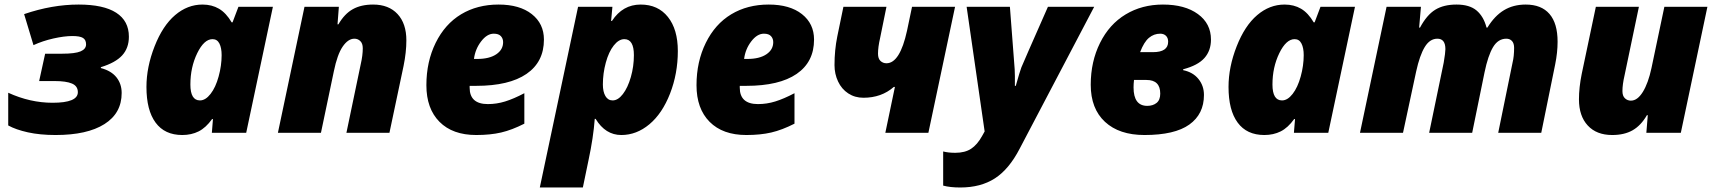

<svg xmlns="http://www.w3.org/2000/svg" viewBox="-20 -583 7528 843"><path d="M252.9 -347.2Q309.6 -347.2 333.7 -357.4Q357.9 -367.7 357.9 -388.2Q357.9 -408.2 344.2 -416.5Q330.6 -424.8 297.9 -424.8Q262.2 -424.8 214.6 -414.1Q167 -403.3 127 -384.8L85.9 -521Q208.5 -563 325.2 -563Q434.6 -563 490.2 -527.1Q545.9 -491.2 545.9 -421.9Q545.9 -372.1 516.4 -339.8Q486.8 -307.6 422.9 -288.1V-284.2Q468.8 -272 491.5 -243.2Q514.2 -214.4 514.2 -174.8Q514.2 -85.9 438.5 -38.1Q362.8 9.8 224.1 9.8Q155.3 9.8 102.3 -2Q49.3 -13.7 16.1 -32.2V-175.8Q112.3 -131.8 210.9 -131.8Q321.8 -131.8 321.8 -178.2Q321.8 -205.1 296.1 -216.1Q270.5 -227.1 220.2 -227.1H151.9L178.2 -347.2Z M857.9 -142.1Q882.3 -142.1 904.5 -170.7Q926.8 -199.2 939.9 -247.1Q953.1 -294.9 953.1 -340.8Q953.1 -372.6 943.4 -391.8Q933.6 -411.1 913.1 -411.1Q876 -411.1 845.9 -349.4Q815.9 -287.6 815.9 -211.9Q815.9 -142.1 857.9 -142.1ZM1061 0H910.2L915 -60.1H911.1Q883.8 -22 852.1 -6.1Q820.3 9.8 780.3 9.8Q703.1 9.8 663.1 -44.7Q623 -99.1 623 -201.2Q623 -288.6 658.7 -379.4Q694.3 -470.2 748.8 -516.6Q803.2 -563 869.1 -563Q910.2 -563 941.4 -544.7Q972.7 -526.4 997.1 -484.9H1001L1026.9 -553.2H1178.2Z M1572.8 -371.1Q1572.8 -392.1 1562 -402.6Q1551.3 -413.1 1536.1 -413.1Q1508.3 -413.1 1484.6 -378.4Q1460.9 -343.8 1445.8 -270L1389.2 0H1200.2L1316.9 -553.2H1467.8L1461.9 -476.1H1465.8Q1492.7 -522.5 1529.1 -542.7Q1565.4 -563 1618.2 -563Q1687 -563 1725.6 -521.2Q1764.2 -479.5 1764.2 -405.8Q1764.2 -354 1752 -293.9L1689.9 0H1501L1564 -301.8Q1572.8 -339.8 1572.8 -371.1Z M2070.8 9.8Q1967.3 9.8 1909.7 -48.1Q1852.1 -106 1852.1 -209Q1852.1 -312 1892.8 -394.8Q1933.6 -477.5 2004.6 -520.3Q2075.7 -563 2168.9 -563Q2261.7 -563 2314.9 -521Q2368.2 -479 2368.2 -409.2Q2368.2 -311 2291.7 -258.5Q2215.3 -206.1 2070.8 -206.1H2042V-198.2Q2042 -126 2122.1 -126Q2160.6 -126 2197.8 -137.5Q2234.9 -148.9 2282.2 -173.8V-40Q2227.5 -12.2 2180.2 -1.2Q2132.8 9.8 2070.8 9.8ZM2147.9 -435.1Q2118.2 -435.1 2092.3 -401.1Q2066.4 -367.2 2061 -324.2H2075.2Q2128.4 -324.2 2158.7 -344.5Q2189 -364.7 2189 -397.9Q2189 -413.6 2179.2 -424.3Q2169.4 -435.1 2147.9 -435.1Z M2708 9.8Q2638.2 9.8 2595.2 -61H2591.3Q2585.4 20 2564 120.1L2539.1 240.2H2350.1L2518.1 -553.2H2668.9L2663.1 -491.2H2667Q2713.9 -563 2793 -563Q2869.1 -563 2912.6 -508.5Q2956.1 -454.1 2956.1 -358.9Q2956.1 -259.8 2921.9 -172.1Q2887.7 -84.5 2831.3 -37.4Q2774.9 9.8 2708 9.8ZM2721.2 -411.1Q2696.8 -411.1 2674.8 -383.3Q2652.8 -355.5 2639.9 -308.1Q2627 -260.7 2627 -211.9Q2627 -180.2 2638.2 -161.1Q2649.4 -142.1 2669.9 -142.1Q2693.4 -142.1 2714.8 -169.9Q2736.3 -197.8 2749.8 -244.6Q2763.2 -291.5 2763.2 -340.8Q2763.2 -411.1 2721.2 -411.1Z M3256.8 9.8Q3153.3 9.8 3095.7 -48.1Q3038.1 -106 3038.1 -209Q3038.1 -312 3078.9 -394.8Q3119.6 -477.5 3190.7 -520.3Q3261.7 -563 3355 -563Q3447.8 -563 3501 -521Q3554.2 -479 3554.2 -409.2Q3554.2 -311 3477.8 -258.5Q3401.4 -206.1 3256.8 -206.1H3228V-198.2Q3228 -126 3308.1 -126Q3346.7 -126 3383.8 -137.5Q3420.9 -148.9 3468.3 -173.8V-40Q3413.6 -12.2 3366.2 -1.2Q3318.8 9.8 3256.8 9.8ZM3334 -435.1Q3304.2 -435.1 3278.3 -401.1Q3252.4 -367.2 3247.1 -324.2H3261.2Q3314.5 -324.2 3344.7 -344.5Q3375 -364.7 3375 -397.9Q3375 -413.6 3365.2 -424.3Q3355.5 -435.1 3334 -435.1Z M3835 -347.2Q3835 -325.7 3845.9 -315.4Q3856.9 -305.2 3872.1 -305.2Q3931.2 -305.2 3962.4 -448.2L3984.4 -553.2H4173.3L4056.2 0H3867.2L3909.2 -201.2H3904.3Q3850.1 -153.8 3771 -153.8Q3733.4 -153.8 3704.3 -172.9Q3675.3 -191.9 3659.7 -225.1Q3644 -258.3 3644 -296.9Q3644 -362.8 3656.2 -422.9L3683.1 -553.2H3872.1L3844.2 -416Q3835 -376 3835 -347.2Z M4224.1 -553.2H4414.1L4435.1 -278.8L4436 -248.5V-206.1H4439.9Q4458 -270.5 4464.4 -286.9Q4470.7 -303.2 4581.1 -553.2H4784.2L4457 69.8Q4410.2 160.2 4348.1 200.2Q4286.1 240.2 4196.3 240.2Q4151.4 240.2 4121.1 231.9V82Q4143.6 87.9 4174.3 87.9Q4216.8 87.9 4243.9 70.1Q4271 52.2 4292 14.2L4303.2 -5.9Z M5085.9 -563Q5182.6 -563 5239.7 -521.2Q5296.9 -479.5 5296.9 -409.2Q5296.9 -360.8 5268.3 -328.4Q5239.7 -295.9 5174.8 -278.8V-274.9Q5217.8 -266.1 5241.9 -236.3Q5266.1 -206.5 5266.1 -166Q5266.1 -82 5201.9 -36.1Q5137.7 9.8 5004.9 9.8Q4894 9.8 4831.5 -48.1Q4769 -106 4769 -210.9Q4769 -312.5 4809.8 -394.5Q4850.6 -476.6 4922.4 -519.8Q4994.1 -563 5085.9 -563ZM4959 -231.9Q4957 -214.4 4957 -199.2Q4957 -118.2 5017.1 -118.2Q5042 -118.2 5058.1 -131.1Q5074.2 -144 5074.2 -171.9Q5074.2 -231.9 5014.2 -231.9ZM5042 -354Q5108.9 -354 5108.9 -399.9Q5108.9 -416.5 5099.4 -425.8Q5089.8 -435.1 5074.2 -435.1Q5046.4 -435.1 5024.7 -417Q5002.9 -398.9 4985.8 -354Z M5608.9 -142.1Q5633.3 -142.1 5655.5 -170.7Q5677.7 -199.2 5690.9 -247.1Q5704.1 -294.9 5704.1 -340.8Q5704.1 -372.6 5694.3 -391.8Q5684.6 -411.1 5664.1 -411.1Q5627 -411.1 5596.9 -349.4Q5566.9 -287.6 5566.9 -211.9Q5566.9 -142.1 5608.9 -142.1ZM5812 0H5661.1L5666 -60.1H5662.1Q5634.8 -22 5603 -6.1Q5571.3 9.8 5531.2 9.8Q5454.1 9.8 5414.1 -44.7Q5374 -99.1 5374 -201.2Q5374 -288.6 5409.7 -379.4Q5445.3 -470.2 5499.8 -516.6Q5554.2 -563 5620.1 -563Q5661.1 -563 5692.4 -544.7Q5723.6 -526.4 5748 -484.9H5752L5777.8 -553.2H5929.2Z M6254.9 0 6318.8 -308.1Q6326.2 -352.1 6326.2 -367.2Q6326.2 -413.1 6291 -413.1Q6257.8 -413.1 6235.6 -376.7Q6213.4 -340.3 6197.8 -269L6140.1 0H5951.2L6067.9 -553.2H6218.8L6210.9 -461.9H6214.8Q6244.6 -517.6 6281.7 -540.3Q6318.8 -563 6375 -563Q6432.1 -563 6463.1 -536.9Q6494.1 -510.7 6506.8 -461.9H6510.7Q6542.5 -513.7 6583.5 -538.3Q6624.5 -563 6678.7 -563Q6747.6 -563 6783.2 -521.7Q6818.8 -480.5 6818.8 -399.9Q6818.8 -352.5 6808.1 -299.8L6747.1 0H6558.1L6621.1 -308.1Q6627.9 -335.4 6627.9 -373Q6627.9 -392.6 6618.7 -402.8Q6609.4 -413.1 6593.8 -413.1Q6557.6 -413.1 6535.4 -376Q6513.2 -338.9 6498 -265.1L6443.8 0Z M7103.5 -183.1Q7103.5 -161.6 7114.5 -151.4Q7125.5 -141.1 7140.6 -141.1Q7169.4 -141.1 7193.1 -179.4Q7216.8 -217.8 7231 -284.2L7287.6 -553.2H7476.6L7359.9 0H7208.5L7214.8 -77.1H7210.9Q7184.6 -31.7 7148.2 -11Q7111.8 9.8 7058.6 9.8Q6989.7 9.8 6951.2 -32Q6912.6 -73.7 6912.6 -147Q6912.6 -198.7 6924.8 -258.8L6986.8 -553.2H7175.8L7112.8 -252Q7103.5 -211.9 7103.5 -183.1Z"/></svg>

Font: Open Sans Extrabold
Style: Italic
Weight: 800
Italic angle: -12°
Foundry: Ascender Corporation
Version: Version 1.10